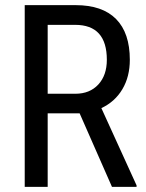

<svg xmlns="http://www.w3.org/2000/svg" viewBox="-20 -731 571 751"><path d="M166.5 -364.3H274.9Q331.1 -364.3 364.5 -400.4Q397.9 -436.5 397.9 -497.1Q397.9 -633.8 273.9 -633.8H166.5ZM291.5 -287.6H166.5V0H76.7V-710.9H275.9Q380.4 -710.9 434.1 -656.5Q487.8 -602.1 487.8 -497.1Q487.8 -431.2 458.7 -382.1Q429.7 -333 376.5 -308.1L514.2 -5.9V0H418Z"/></svg>

Font: MAUL Condensed
Style: Condensed Regular
Weight: 400
Designer: MAUL
Version: Version 1.0; 2020; ttfautohint (v1.8.3)